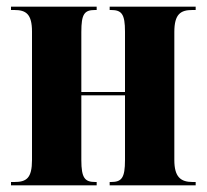

<svg xmlns="http://www.w3.org/2000/svg" viewBox="-20 -556 620 576"><path d="M13 0H270V-10H266C235 -10 224 -21 224 -76V-270H355V-76C355 -22 345 -10 313 -10H309V0H567V-10H558C522 -10 503 -25 503 -76V-460C503 -514 522 -526 557 -526H567V-536H309V-526H313C345 -526 355 -514 355 -461V-280H224V-460C224 -514 233 -526 265 -526H270V-536H13V-526H23C58 -526 76 -514 76 -461V-76C76 -21 59 -10 23 -10H13Z"/></svg>

Font: Noto Serif Display Condensed Extra
Style: Regular
Weight: 800
Width: 3
Designer: Monotype Design Team
Foundry: Monotype Imaging Inc.
Version: Version 1.900